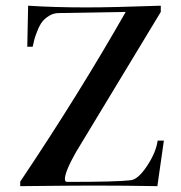

<svg xmlns="http://www.w3.org/2000/svg" viewBox="-20 -634 626 663"><path d="M49.8 -6.8Q251 -306.6 414.1 -592.8L183.6 -588.9Q165 -588.9 149.9 -579.6Q134.8 -570.3 126 -559.1Q117.2 -547.9 109.4 -528.3Q101.6 -508.8 99.1 -499.5Q96.7 -490.2 92.8 -472.7H74.2L77.1 -614.3Q167 -608.4 279.3 -608.4Q367.2 -608.4 535.2 -614.3V-592.8L242.2 -108.4Q204.1 -41 204.1 -15.6Q204.1 -5.9 211.9 -5.9Q385.7 -5.9 431.6 -11.7Q457 -14.6 487.8 -61Q518.6 -107.4 524.4 -148.4H545.9L523.4 8.8Q411.1 6.8 301.8 6.8Q236.3 6.8 49.8 8.8Z"/></svg>

Font: Bentham
Style: Regular
Weight: 400
Version: Version 002.002